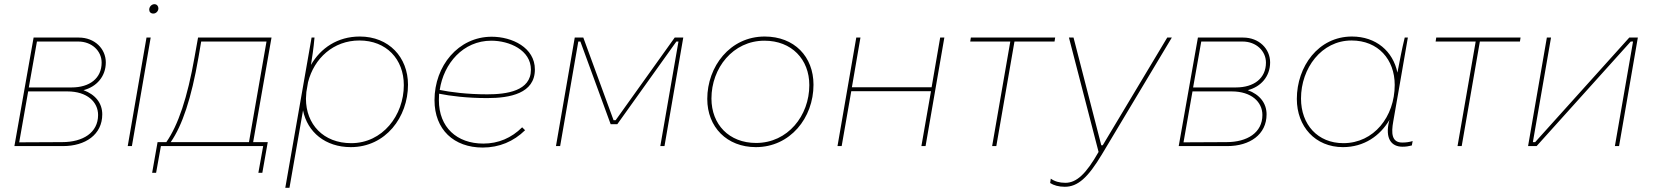

<svg xmlns="http://www.w3.org/2000/svg" viewBox="-20 -700 7919 920"><path d="M49 0H282C389 0 470 -55 470 -152C470 -206 437 -247 380 -268C443 -284 487 -334 487 -401C487 -466 434 -520 358 -520H141ZM72 -18 115 -262H303C398 -262 450 -211 450 -149C450 -64 377 -19 278 -19ZM118 -281 157 -501H355C420 -501 467 -456 467 -400C467 -325 410 -281 323 -281Z M592 0H612L702 -520H682ZM715 -635C727 -635 739 -646 739 -660C739 -670 732 -680 720 -680C706 -680 695 -667 695 -654C695 -643 702 -635 715 -635Z M709 128H728L751 0H1241L1218 128H1237L1263 -19H1193L1281 -520H929L912 -425C878 -232 834 -101 777 -19H735ZM798 -19C853 -98 897 -228 931 -425L944 -501H1257L1173 -19Z M1347 200H1367L1432 -171C1453 -67 1539 5 1661 5C1828 5 1935 -139 1935 -294C1935 -426 1843 -525 1704 -525C1597 -525 1516 -469 1470 -389C1475 -420 1483 -471 1487 -520H1473ZM1663 -14C1529 -14 1446 -105 1446 -227L1448 -259L1456 -306C1485 -421 1578 -506 1702 -506C1831 -506 1915 -417 1915 -292C1915 -147 1813 -14 1663 -14Z M2293 7C2372 7 2441 -22 2496 -76L2482 -90C2431 -39 2368 -12 2296 -12C2169 -12 2083 -90 2083 -220L2084 -251C2138 -240 2218 -230 2315 -230C2423 -230 2543 -252 2543 -367C2543 -472 2434 -524 2336 -524C2176 -524 2062 -384 2062 -220C2062 -79 2155 7 2293 7ZM2087 -269C2106 -396 2199 -505 2334 -505C2421 -505 2524 -460 2524 -366C2524 -264 2408 -248 2315 -248C2217 -248 2136 -259 2087 -269Z M2644 0H2664L2751 -501H2761L2906 -105H2938L3221 -501H3231L3144 0H3164L3254 -520H3213L2930 -124H2920L2775 -520H2734Z M3602 5C3766 5 3878 -135 3878 -294C3878 -429 3786 -525 3644 -525C3478 -525 3369 -381 3369 -226C3369 -91 3463 5 3602 5ZM3603 -15C3473 -15 3389 -104 3389 -228C3389 -374 3492 -505 3643 -505C3773 -505 3858 -416 3858 -292C3858 -146 3755 -15 3603 -15Z M4485 -520 4444 -282H4062L4103 -520H4083L3993 0H4013L4059 -263H4441L4395 0H4415L4505 -520Z M4629 -501H4821L4734 0H4754L4841 -501H5033L5036 -520H4632Z M5082 195C5144 195 5193 152 5261 38L5595 -520H5573L5264 -4H5257L5124 -520H5102L5244 28C5184 134 5138 176 5085 176C5056 176 5033 169 5015 156L5012 177C5029 188 5053 195 5082 195Z M5628 0H5861C5968 0 6049 -55 6049 -152C6049 -206 6016 -247 5959 -268C6022 -284 6066 -334 6066 -401C6066 -466 6013 -520 5937 -520H5720ZM5651 -18 5694 -262H5882C5977 -262 6029 -211 6029 -149C6029 -64 5956 -19 5857 -19ZM5697 -281 5736 -501H5934C5999 -501 6046 -456 6046 -400C6046 -325 5989 -281 5902 -281Z M6700 3C6717 3 6729 1 6745 -3L6749 -24C6731 -19 6718 -17 6699 -17C6648 -17 6646 -62 6656 -118L6674 -221L6679 -249L6726 -520H6711C6697 -464 6687 -408 6676 -352C6655 -454 6574 -525 6458 -525C6297 -525 6194 -381 6194 -226C6194 -94 6282 5 6415 5C6516 5 6593 -49 6638 -126L6636 -119C6616 -36 6647 3 6700 3ZM6456 -506C6584 -506 6663 -415 6663 -293C6663 -141 6563 -14 6417 -14C6294 -14 6214 -103 6214 -228C6214 -373 6312 -506 6456 -506Z M6859 -501H7051L6964 0H6984L7071 -501H7263L7266 -520H6862Z M7302 0H7343L7794 -501H7805L7718 0H7738L7828 -520H7787L7336 -19H7325L7412 -520H7392Z"/></svg>

Font: Fixel Display 20240404 Thin
Style: Italic
Weight: 100
Italic angle: -10°
Designer: AlfaBravo + MacPaw
Foundry: Kyrylo Tkachov, Marchela Mozhyna, Serhii Makarenko, Maria Weinstein, Zakhar Kryvoshyya
Version: Version 1.211;Glyphs 3.2 (3225)